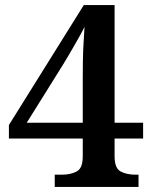

<svg xmlns="http://www.w3.org/2000/svg" viewBox="-20 -734 599 754"><path d="M195 0V-48H223Q257 -48 281 -60.5Q305 -73 305 -120V-190H15V-243L309 -714H430V-252H542V-190H430V-120Q430 -73 454 -60.5Q478 -48 512 -48H524V0ZM85 -252H305V-431Q305 -460 305.5 -494Q306 -528 308 -563Q310 -598 312 -629Q307 -618 296 -598Q285 -578 272 -555.5Q259.1 -533.1 247 -512.5Q235 -492 228 -481Z"/></svg>

Font: Noto Serif Khojki
Style: Regular
Weight: 400
Designer: Juan Bruce
Version: Version 2.002